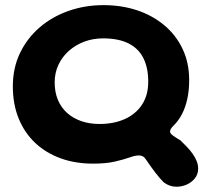

<svg xmlns="http://www.w3.org/2000/svg" viewBox="-20 -624 822 748"><path d="M667 103.5Q641 103.5 618 86.5Q604 73 585.2 48.5Q566.5 24 549 -2Q543 -11.5 536.2 -15Q529.5 -18.5 521 -18.5Q507 -18.5 484.5 -10.5Q462 -2.5 427.5 5.5Q393 13.5 342.5 13.5Q273.5 13.5 216.2 -7.2Q159 -28 117.2 -67.2Q75.5 -106.5 52.8 -162.2Q30 -218 30 -287.5Q30 -359 57.8 -417Q85.5 -475 134.2 -517Q183 -559 247 -581.5Q311 -604 383 -604Q454 -604 514.5 -583.8Q575 -563.5 620.5 -525.2Q666 -487 691.5 -433Q717 -379 717 -311.5Q717 -273 710 -240Q703 -207 689.5 -180.5Q676 -154 656 -134.5Q642.5 -121.5 642.5 -111Q642.5 -104.5 653 -96.5Q663.5 -88.5 683 -77Q695.5 -65 708 -52Q720.5 -39 730.2 -25.2Q740 -11.5 746 3Q752 17.5 752 33Q752 54 739.8 70Q727.5 86 708 94.8Q688.5 103.5 667 103.5ZM367.5 -141Q423.5 -141 466.2 -160.2Q509 -179.5 533.2 -216.2Q557.5 -253 557.5 -305.5Q557.5 -360 538.5 -397.8Q519.5 -435.5 480.5 -455Q441.5 -474.5 381.5 -474.5Q342.5 -474.5 308.5 -461.8Q274.5 -449 248.2 -425.8Q222 -402.5 207.5 -371.2Q193 -340 193 -303Q193 -265 205.5 -235Q218 -205 241.5 -184Q265 -163 297 -152Q329 -141 367.5 -141Z"/></svg>

Font: Gluten Thin Medium
Style: Regular
Weight: 500
Version: Version 1.300